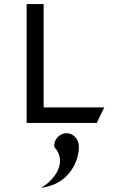

<svg xmlns="http://www.w3.org/2000/svg" viewBox="-20 -600 658 937"><path d="M305 50C273 50 242 78 245 116V118L247 120C289 166 276 226 235 272C225 283 214 294 201 303L180 317L205 312C317 289 365 188 365 116C365 79 338 50 305 50ZM193 -580H110V0H452L489 -76H193Z"/></svg>

Font: Charger Monospace
Style: Regular
Weight: 400
Designer: Jasper
Foundry: Cannot Into Space Fonts
Version: Version 0.980